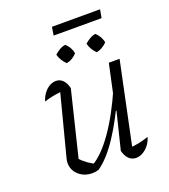

<svg xmlns="http://www.w3.org/2000/svg" viewBox="-138 -850 840 956"><g transform="rotate(-20 282.0 -372.5)"><path d="M232 -432 144 -72 140 -95Q159 -74 180.5 -58.5Q202 -43 221 -35H203Q259 -67 318 -151Q377 -235 431 -359L443 -332Q415 -269 387.5 -217Q360 -165 332.5 -123.5Q305 -82 277.5 -51.5Q250 -21 222 -2Q204 3 189 3Q147 3 118 -22.5Q89 -48 89 -87Q89 -100 93 -113L183 -460L208 -434Q176 -432 145.5 -427Q115 -422 89 -413Q96 -437 109.5 -454.5Q123 -472 139.5 -481.5Q156 -491 174 -491Q195 -491 210 -476Q225 -461 232 -432ZM359 -53 407 -248 402 -250 453 -486H510L413 -24L400 -52Q429 -53 455 -58.5Q481 -64 508 -73Q501 -49 487 -31.5Q473 -14 455.5 -4Q438 6 420 6Q397 6 381.5 -9.5Q366 -25 359 -53ZM241 -707 248 -751H503L495 -707ZM255 -556Q243 -568 234 -582.5Q225 -597 221 -613Q233 -624 248 -633Q263 -642 279 -644Q292 -633 300.5 -618Q309 -603 311 -588Q301 -576 286 -567Q271 -558 255 -556ZM414 -556Q402 -568 393.5 -582Q385 -596 381 -613Q393 -624 408.5 -633Q424 -642 439 -644Q452 -632 460 -617.5Q468 -603 471 -588Q460 -576 444.5 -567Q429 -558 414 -556Z"/></g></svg>

Font: Piazzolla 8pt ExtraLight
Style: Italic
Weight: 250
Italic angle: -11.3°
Designer: Juan Pablo del Peral
Foundry: Huerta Tipografica
Version: Version 2.001